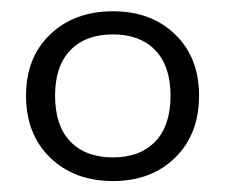

<svg xmlns="http://www.w3.org/2000/svg" viewBox="-20 -748 409 349"><path d="M185.5 -418.9Q115.2 -418.9 71.3 -461.4Q27.3 -503.9 27.3 -574.2Q27.3 -643.6 71.3 -685.5Q115.2 -727.5 185.5 -727.5Q254.9 -727.5 298.3 -685.5Q341.8 -643.6 341.8 -574.2Q341.8 -503.9 298.3 -461.4Q254.9 -418.9 185.5 -418.9ZM80.1 -574.2Q80.1 -519.5 107.9 -490.7Q135.7 -461.9 185.5 -461.9Q234.4 -461.9 262.2 -490.7Q290 -519.5 290 -574.2Q290 -627.9 262.2 -656.7Q234.4 -685.5 185.5 -685.5Q135.7 -685.5 107.9 -656.7Q80.1 -627.9 80.1 -574.2Z"/></svg>

Font: Min Sans Light
Style: Regular
Weight: 300
Designer: Jinseong-Kim, NotoSansCJK, Nunito
Foundry: Jinseong-Kim
Version: Version 1.400;Glyphs 3.1.2 (3151)